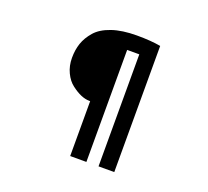

<svg xmlns="http://www.w3.org/2000/svg" viewBox="-138 -948 1274 1175"><g transform="rotate(20 499.0 -360.5)"><path d="M716.8 -765.6V55.7H614.3V-673.8H535.2V55.7H429.7V-301.8H423.8Q371.1 -301.8 306.6 -351.6Q275.4 -375 254.9 -418Q234.4 -460.9 234.4 -513.2Q234.4 -565.4 249 -608.4Q263.7 -651.4 298.3 -691.4Q333 -731.4 399.9 -754.4Q466.8 -777.3 561.5 -777.3Q656.2 -777.3 716.8 -765.6Z"/></g></svg>

Font: GenEi M Gothic v2 Heavy
Style: Regular
Weight: 800
Version: Version 2.0